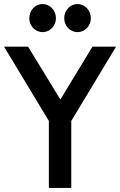

<svg xmlns="http://www.w3.org/2000/svg" viewBox="-30 -931 595 951"><path d="M420 -841C420 -878 392 -911 354 -911C316 -911 288 -878 288 -841C288 -804 316 -772 354 -772C392 -772 420 -804 420 -841ZM247 -841C247 -878 219 -911 181 -911C143 -911 115 -878 115 -841C115 -804 143 -772 181 -772C219 -772 247 -804 247 -841ZM-10 -700 212 -332V0H323V-332L545 -700H428L269 -438L109 -700Z"/></svg>

Font: Mint Spirit
Style: Bold
Weight: 700
Designer: HARENDAL Hirwen
Foundry: Arkandis Digital Foundry.
Version: Version 1.004;FFEdit